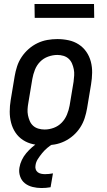

<svg xmlns="http://www.w3.org/2000/svg" viewBox="-20 -725 540 968"><path d="M204 8Q175 8 147 2Q119 -4 96 -19Q73 -34 58 -56.5Q43 -79 36 -106Q29 -133 29 -162Q29 -191 34 -221L54 -341Q58 -365 66 -390Q74 -415 89 -437.5Q104 -460 124.5 -478Q145 -496 169 -507.5Q193 -519 218.5 -523.5Q244 -528 269 -528Q298 -528 326 -522Q354 -516 377 -501Q400 -486 415.5 -463.5Q431 -441 438 -414Q445 -387 444.5 -358Q444 -329 439 -299L419 -179Q415 -155 407 -130Q399 -105 384.5 -82.5Q370 -60 349.5 -42Q329 -24 305 -12.5Q281 -1 255 3.5Q229 8 204 8ZM205 -72Q228 -72 251 -80.5Q274 -89 291 -106.5Q308 -124 317.5 -147Q327 -170 331 -193L351 -313Q353 -329 354 -345Q355 -361 352 -376Q349 -391 343 -405Q337 -419 326 -429Q315 -439 300 -443.5Q285 -448 269 -448Q246 -448 222.5 -439.5Q199 -431 182 -413.5Q165 -396 156 -373Q147 -350 143 -327L123 -207Q120 -191 119 -175Q118 -159 121 -144Q124 -129 130 -115Q136 -101 147 -91Q158 -81 173.5 -76.5Q189 -72 205 -72ZM189 223Q166 223 144 217.5Q122 212 105.5 199Q89 186 81.5 164.5Q74 143 78 120Q81 101 90 82Q99 63 112.5 47Q126 31 142 17Q158 3 176 -8H249L248 0Q232 9 218 21Q204 33 192.5 47Q181 61 171 76.5Q161 92 159 109Q157 119 160 128.5Q163 138 170.5 143.5Q178 149 187.5 151Q197 153 207 153Q217 153 227 152Q237 151 247 149L235 219Q223 221 212 222Q201 223 189 223ZM155 -635 154 -705H454L455 -635Z"/></svg>

Font: Iosevka Medium
Style: Italic
Weight: 500
Italic angle: -9°
Monospace: yes
Designer: Belleve Invis
Foundry: Belleve Invis
Version: Version 32.5.0; ttfautohint (v1.8.4)